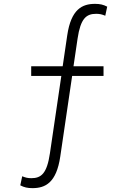

<svg xmlns="http://www.w3.org/2000/svg" viewBox="-20 -762 660 994"><path d="M472 -742C406 -742 348 -715 328 -578.5L304.5 -419H141.5V-369H297.5L238.5 31.5C223 136.5 193.5 160.5 142 160.5C124 160.5 111.5 157.5 95 150.5L85 197.5C105 208 122.5 212 148 212C214 212 272 185 292 48.5L353.5 -369H516V-419H360.5L381.5 -561.5C397 -666.5 426.5 -690.5 478 -690.5C496 -690.5 508.5 -687.5 525 -680.5L535 -727.5C515 -738 497.5 -742 472 -742Z"/></svg>

Font: Monaspace Krypton ExtraLight
Style: Regular
Weight: 200
Designer: Riley Cran & the Lettermatic Team
Foundry: Lettermatic
Version: Version 1.101 (Monaspace Krypton)